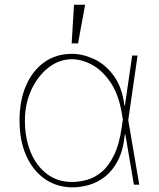

<svg xmlns="http://www.w3.org/2000/svg" viewBox="-20 -780 670 811"><path d="M284.1 11.4Q217.7 10.3 167.8 -25.2Q117.9 -60.7 90.2 -123.9Q62.5 -187.1 62.5 -271.3Q62.5 -355.1 89.8 -418.3Q117.2 -481.5 166.9 -517Q216.6 -552.6 284.1 -552.6Q329.5 -552.6 377 -530.7Q424.4 -508.9 460 -460.8Q495.7 -412.6 505.7 -333.8H507.5L538.4 -545.5H561.1L521.7 -272.7L568.2 0H545.5L509.6 -211.6H507.1Q500.7 -145.6 478.2 -102.1Q455.6 -58.6 423.3 -33.6Q391 -8.5 354.6 1.6Q318.2 11.7 284.1 11.4ZM498.9 -274.9 494.3 -302.6Q480.8 -382.1 446.6 -432.4Q412.3 -482.6 369 -506.2Q325.6 -529.8 284.1 -529.8Q230.1 -529.8 184.8 -494.5Q139.6 -459.2 112.4 -400.4Q85.2 -341.6 85.2 -271.3Q85.2 -195.7 109.7 -136.9Q134.2 -78.1 179 -44.7Q223.7 -11.4 284.1 -11.4Q314.3 -11.4 346.6 -20.1Q378.9 -28.8 408.6 -53.1Q438.2 -77.4 460.9 -123.2Q483.7 -169 494.3 -242.9ZM282.7 -596.6 292.6 -759.9H339.5L309.7 -596.6Z"/></svg>

Font: Inter Thin BETA
Style: Regular
Weight: 100
Designer: Rasmus Andersson
Foundry: rsms
Version: Version 3.011;git-f93a4a705